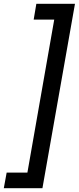

<svg xmlns="http://www.w3.org/2000/svg" viewBox="-34 -831 414 1009"><path d="M360 -811 189 158H-14L1 76H110L251 -728H143L157 -811Z"/></svg>

Font: DM Sans Medium
Style: Italic
Weight: 500
Italic angle: -10°
Designer: Colophon Foundry, Jonny Pinhorn
Foundry: Colophon Foundry
Version: Version 4.004;gftools[0.9.30]